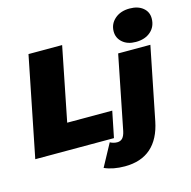

<svg xmlns="http://www.w3.org/2000/svg" viewBox="-140 -959 1291 1301"><g transform="rotate(-15 505.5 -308.5)"><path d="M142 -700H378L275 -183H591L554 0H2ZM434 177 519 20Q543 33 569 33Q592 33 606 18Q620 3 627 -30L730 -547H956L854 -38Q830 82 760.5 143Q691 204 577 204Q495 204 434 177ZM739 -698Q739 -751 779 -786Q819 -821 883 -821Q941 -821 976 -792.5Q1011 -764 1011 -718Q1011 -661 971.5 -626Q932 -591 867 -591Q809 -591 774 -621.5Q739 -652 739 -698Z"/></g></svg>

Font: Montserrat Alternates Black
Style: Italic
Weight: 900
Italic angle: -11.3°
Designer: Julieta Ulanovsky
Foundry: Julieta Ulanovsky
Version: Version 7.200